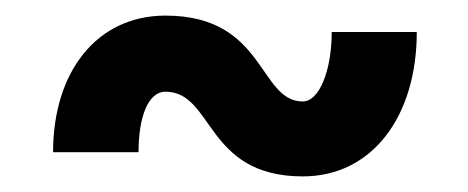

<svg xmlns="http://www.w3.org/2000/svg" viewBox="-20 -370 600 246"><path d="M368 -144C457 -144 514 -221 514 -329H405C405 -279.5 389 -240 368 -240C311 -240 320.5 -350 192 -350C104 -350 48 -278 48 -175H157.5C157.5 -219.5 169.5 -252.5 192 -252.5C254 -252.5 242.5 -144 368 -144Z"/></svg>

Font: HK Grotesk ExtraBold
Style: Italic
Weight: 800
Italic angle: -16°
Designer: Alfredo Marco Pradil
Foundry: Hanken Design Co.
Version: Version 3.001;FEAKit 1.0